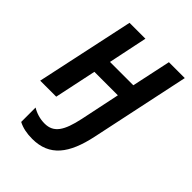

<svg xmlns="http://www.w3.org/2000/svg" viewBox="-226 -649 1000 1000"><g transform="rotate(45 274.0 -149.0)"><path d="M197 244C324 244 386 161 419 6L535 -542H418L372 -326H200L245 -542H128L12 0H130L179 -232H352L306 -12C283 95 253 142 186 142C152 142 120 132 94 116V222C123 237 156 244 197 244Z"/></g></svg>

Font: Noto Sans SemiCondensed SemiBold
Style: Italic
Weight: 600
Width: 4
Italic angle: -12°
Designer: Monotype Design Team
Foundry: Monotype Imaging Inc.
Version: Version 2.013